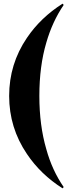

<svg xmlns="http://www.w3.org/2000/svg" viewBox="-20 -874 389 1049"><path d="M322 155Q202 79 127 -33Q30 -176 30 -350Q30 -524 127 -667Q202 -778 322 -854L328 -847Q266 -756 233 -641Q195 -513 195 -350Q195 -189 233 -59Q265 57 328 148Z"/></svg>

Font: Gloock
Style: Regular
Weight: 400
Designer: Duarte Pinto
Foundry: Duarte Pinto
Version: Version 1.000